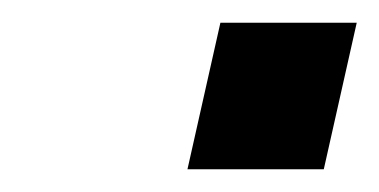

<svg xmlns="http://www.w3.org/2000/svg" viewBox="-20 -426 334 169"><path d="M265 -277 294 -406H174L145 -277Z"/></svg>

Font: Perun SemiBold Italic
Style: Regular
Weight: 400
Italic angle: -12°
Foundry: Copyright (c) Stefan Peev, Context Ltd, 2016
Version: Version 1.026